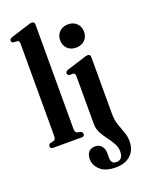

<svg xmlns="http://www.w3.org/2000/svg" viewBox="-178 -822 848 1140"><g transform="rotate(-20 246.0 -252.5)"><path d="M190.5 -723.5V-64Q190.5 -41 205 -37L225.5 -32.5Q237 -26.5 237 -15.5Q237 0 220 0H38.5Q21 0 21 -15.5Q21 -26.5 33.5 -32.5L54 -37Q68.5 -41 68.5 -64V-648Q68.5 -664.5 56.5 -668L30.5 -669Q18.5 -673 18.5 -683.5Q18.5 -695 35 -701L143 -735Q155 -739 161.2 -740.5Q167.5 -742 173 -742Q190.5 -742 190.5 -723.5ZM371.5 -512Q337.5 -512 316.8 -532.5Q296 -553 296 -585Q296 -617.5 316.8 -638.2Q337.5 -659 371.5 -659Q405.5 -659 426.2 -638.2Q447 -617.5 447 -585.5Q447 -553 426.2 -532.5Q405.5 -512 371.5 -512ZM436 -72Q436 -31 446.8 0.2Q457.5 31.5 468 59.5Q478.5 87.5 478.5 119.5Q478.5 172.5 444 204.8Q409.5 237 350 237Q286.5 237 253.2 207.5Q220 178 220 138Q220 107.5 235 92.2Q250 77 275 77Q299.5 77 314.8 94Q330 111 330 138.5V169Q330 208 363 208Q405.5 208 405.5 155.5Q405.5 129 391.8 104.8Q378 80.5 359.8 56.5Q341.5 32.5 327.8 6.5Q314 -19.5 314 -50V-353Q314 -369.5 302 -373L276 -373.5Q264.5 -378 264.5 -388.5Q264.5 -400 281 -406L388.5 -439.5Q409 -447 419 -447Q436 -447 436 -428Z"/></g></svg>

Font: Fraunces 144pt S050 SemiBold
Style: Regular
Weight: 600
Version: Version 1.000; ttfautohint (v1.8.3)